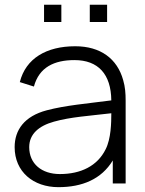

<svg xmlns="http://www.w3.org/2000/svg" viewBox="-20 -773 612 809"><path d="M165.6 -753.1V-680.2H238.5V-753.1ZM358.3 -753.1V-680.2H431.3V-753.1ZM509.4 0V-349C509.4 -380.2 507.3 -407.3 499 -435.4C474 -526 403.1 -578.1 296.9 -578.1C176 -578.1 88.5 -527.1 63.5 -427.1L122.9 -408.3C144.8 -489.6 208.3 -519.8 293.8 -519.8C393.8 -519.8 447.9 -460.4 449 -350C345.8 -336.5 256.2 -329.2 177.1 -308.3C82.3 -283.3 41.7 -225 41.7 -153.1C41.7 -49 120.8 15.6 226 15.6C326 15.6 407.3 -17.7 455.2 -96.9V0ZM425 -143.8C390.6 -74 320.8 -39.6 232.3 -39.6C156.2 -39.6 103.1 -82.3 103.1 -153.1C103.1 -208.3 143.8 -242.7 207.3 -260.4C278.1 -280.2 353.1 -284.4 449 -295.8C449 -256.2 447.9 -188.5 425 -143.8Z"/></svg>

Font: Manrope3 Light
Style: Regular
Weight: 300
Designer: Mikhail Sharanda
Foundry: Mikhail Sharanda
Version: Version 3.000;PS 003.000;hotconv 1.0.88;makeotf.lib2.5.64775